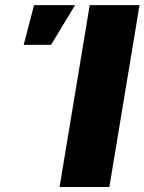

<svg xmlns="http://www.w3.org/2000/svg" viewBox="-20 -748 578 768"><path d="M538.1 -727.5 417.5 0H218.3L338.9 -727.5ZM74.7 -568.4 116.2 -727.5H280.3L184.1 -568.4Z"/></svg>

Font: Inter 20pt Black
Style: Italic
Weight: 900
Italic angle: -9.3988°
Version: Version 4.001;git-66647c0bb